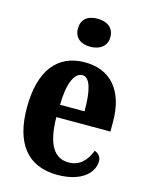

<svg xmlns="http://www.w3.org/2000/svg" viewBox="-117 -842 719 926"><g transform="rotate(15 242.5 -379.0)"><path d="M254 -628C298 -628 336 -650 336 -698C336 -747 298 -768 254 -768C208 -768 174 -747 174 -698C174 -650 208 -628 254 -628ZM260 10C387 10 438 -53 438 -105C438 -128 423 -143 405 -149C386 -100 354 -62 297 -62C224 -62 186 -123 184 -258H454V-307C454 -465 376 -549 250 -549C114 -549 35 -453 35 -265C35 -91 109 10 260 10ZM308 -320H186C187 -427 214 -486 254 -486C292 -486 309 -423 308 -320Z"/></g></svg>

Font: Noto Serif Armenian ExtraCondensed ExtraBold
Style: Regular
Weight: 800
Width: 2
Designer: Monotype Design Team
Foundry: Monotype Imaging Inc.
Version: Version 2.008